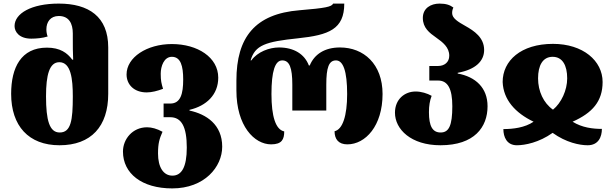

<svg xmlns="http://www.w3.org/2000/svg" viewBox="-20 -794 3414 1068"><path d="M311 14C487 14 582 -91 582 -272V-530C582 -702 473 -774 307 -774C154 -774 61 -719 61 -649C61 -618 86 -579 154 -579C181 -579 217 -582 245 -591C240 -604 238 -618 238 -631C238 -671 260 -705 307 -705C364 -705 385 -663 385 -608V-576C385 -547 385 -492 387 -462H382C354 -500 314 -529 241 -529C97 -529 42 -418 42 -272C42 -94 139 14 311 14ZM312 -57C255 -57 236 -125 236 -258C236 -378 255 -448 310 -448C375 -448 385 -354 385 -258C385 -125 375 -57 312 -57Z M938 254C1118 254 1216 134 1216 22C1216 -101 1128 -159 1034 -179V-183C1128 -205 1194 -267 1194 -362C1194 -475 1079 -549 936 -549C797 -549 684 -475 684 -380C684 -324 725 -280 796 -280C824 -280 855 -288 887 -300C878 -329 874 -345 874 -384C874 -425 892 -478 936 -478C985 -478 999 -427 999 -352C999 -273 985 -218 927 -218H890V-142H927C990 -142 1019 -88 1019 27C1019 136 990 183 939 183C889 183 859 136 859 60C859 2 867 -22 884 -61C853 -78 824 -86 798 -86C717 -86 664 -20 664 49C664 171 769 254 938 254Z M1488 9C1548 9 1561 -19 1561 -63C1513 -73 1490 -147 1490 -271C1490 -398 1510 -458 1550 -458C1590 -458 1606 -418 1606 -323V-179H1795V-323C1795 -418 1809 -458 1849 -458C1889 -458 1911 -398 1911 -271C1911 -150 1886 -74 1841 -64C1841 -20 1863 9 1912 9C2013 9 2108 -94 2108 -271C2108 -438 2003 -530 1871 -530C1787 -530 1729 -493 1703 -430H1698C1674 -493 1615 -530 1532 -530C1478 -530 1413 -506 1378 -458H1374C1399 -543 1456 -562 1638 -581C1810 -599 1895 -632 1895 -774H1833C1825 -756 1790 -749 1646 -737C1399 -717 1295 -587 1295 -346V-291C1295 -93 1395 9 1488 9Z M2430 14C2619 14 2692 -87 2692 -203C2692 -306 2625 -367 2526 -385V-389C2625 -407 2673 -454 2673 -516C2673 -585 2618 -622 2568 -650C2529 -672 2495 -692 2495 -721C2495 -732 2497 -742 2502 -752C2483 -766 2462 -774 2425 -774C2377 -774 2332 -749 2332 -694C2332 -639 2369 -611 2406 -585C2443 -559 2479 -531 2479 -484C2479 -447 2451 -427 2417 -427H2368V-346H2417C2471 -346 2496 -300 2496 -203C2496 -95 2477 -57 2431 -57C2386 -57 2366 -92 2366 -170C2366 -206 2371 -235 2381 -261C2356 -275 2323 -285 2292 -285C2231 -285 2177 -242 2177 -167C2177 -75 2266 14 2430 14Z M2855 14C2900 14 2978 -1 3054 -55C3129 -1 3204 14 3249 14C3309 14 3328 -33 3328 -77C3277 -77 3218 -84 3165 -117C3275 -166 3332 -230 3332 -338C3332 -456 3223 -550 3056 -550C2877 -550 2776 -456 2776 -338C2780 -239 2846 -166 2948 -117C2900 -84 2834 -76 2780 -76C2780 -32 2799 14 2855 14ZM3056 -184C3003 -221 2973 -287 2973 -358C2973 -430 2999 -478 3054 -478C3109 -478 3135 -430 3135 -358C3135 -292 3102 -221 3056 -184Z"/></svg>

Font: Noto Serif Georgian Black
Style: Regular
Weight: 900
Designer: Monotype Design Team, Akaki Razmadze
Foundry: Google LLC
Version: Version 2.003